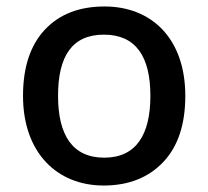

<svg xmlns="http://www.w3.org/2000/svg" viewBox="-20 -569 649 599"><path d="M558.1 -270C558.1 -449.2 452.6 -548.8 306.2 -548.8C227.5 -548.8 165.5 -524.9 120.1 -476.6C74.7 -428.2 51.8 -359.4 51.8 -270C51.8 -92.3 158.2 9.8 303.2 9.8C380.9 9.8 442.9 -14.6 489.3 -63.5C535.2 -111.8 558.1 -180.7 558.1 -270ZM161.1 -270C161.1 -392.6 204.1 -460.9 304.2 -460.9C403.8 -460.9 449.2 -392.6 449.2 -270C449.2 -148.9 404.8 -77.1 305.2 -77.1C205.1 -77.1 161.1 -148.9 161.1 -270Z"/></svg>

Font: Noto Reveo Sans
Style: Regular
Weight: 500
Designer: Monotype Design Team
Foundry: Monotype Imaging Inc.
Version: Version 2.007